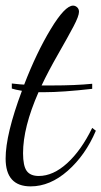

<svg xmlns="http://www.w3.org/2000/svg" viewBox="-24 -617 361 683"><path d="M-4 -53Q-4 -139 54 -294Q30 -298 18 -302V-320Q54 -316 62 -316Q106 -430 156.5 -513.5Q207 -597 236 -597Q244 -597 250.5 -591Q257 -585 257 -575Q257 -560 237.5 -523Q218 -486 182.5 -424Q147 -362 124 -313H161Q244 -313 304 -319V-301Q198 -289 133 -289Q130 -289 128 -289H113Q58 -164 58 -72Q58 -27 71 -9Q84 9 114 9Q165 9 215 -36.5Q265 -82 304 -162L317 -152Q280 -65 217 -9.5Q154 46 85 46Q-4 46 -4 -53Z"/></svg>

Font: DancingScriptRegular
Style: Regular
Weight: 400
Designer: Pablo Impallari
Foundry: Pablo Impallari. www.impallari.com
Version: Version 1.002